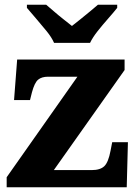

<svg xmlns="http://www.w3.org/2000/svg" viewBox="-20 -786 576 806"><path d="M8 0V-42L305 -464H182Q155 -464 140 -451.5Q125 -439 114 -398L106 -366H39L52 -536H503V-492L206 -72H365Q401 -72 418 -88.5Q435 -105 444 -153L451 -189H517L512 0ZM207 -606Q197 -629 175.5 -655.5Q154 -682 131.5 -708Q109 -734 93 -753V-766H174Q186 -756 205.5 -739Q225 -722 246 -705.5Q267 -689 282 -677Q297 -689 318 -705.5Q339 -722 359 -739Q379 -756 391 -766H472V-753Q457 -734 434 -708Q411 -682 390 -655.5Q369 -629 358 -606Z"/></svg>

Font: Noto Serif Bengali ExtraBold
Style: Regular
Weight: 800
Designer: Juan Bruce, Universal Thirst, Indian Type Foundry and the Monotype Design Team.
Foundry: Monotype Imaging Inc.
Version: Version 2.003